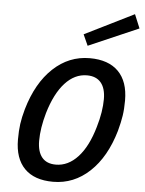

<svg xmlns="http://www.w3.org/2000/svg" viewBox="-62 -978 784 1041"><g transform="rotate(5 330.5 -457.0)"><path d="M80 -364Q122 -509 208 -589.5Q294 -670 407 -670Q509 -670 563 -615.5Q617 -561 617 -458Q617 -412 611.5 -375.5Q606 -339 593 -291Q551 -146 465 -65.5Q379 15 266 15Q164 15 110.5 -39.5Q57 -94 57 -197Q57 -245 62 -281.5Q67 -318 80 -364ZM172 -200Q172 -141 197.5 -110Q223 -79 273 -79Q340 -79 393 -136.5Q446 -194 477 -302Q490 -346 496 -384Q502 -422 502 -455Q502 -514 476 -545Q450 -576 400 -576Q333 -576 280.5 -518.5Q228 -461 196 -353Q184 -311 178 -273Q172 -235 172 -200ZM389 -736 362 -796 630 -929 661 -854Z"/></g></svg>

Font: Intel One Mono Medium
Style: Italic
Weight: 500
Italic angle: -16°
Monospace: yes
Designer: Fred Shallcrass
Foundry: Frere-Jones Type LLC
Version: Version 1.400;hotconv 1.1.0;makeotfexe 2.6.0;FJTRelease1.4